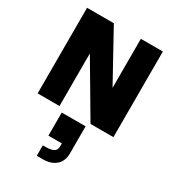

<svg xmlns="http://www.w3.org/2000/svg" viewBox="-235 -777 1137 1262"><g transform="rotate(30 334.0 -146.0)"><path d="M455.1 -649.9H622.1V0H448.2L212.9 -398.9V0H46.9V-649.9H250L455.1 -277.8ZM247.1 29.8H428.2V234.9Q428.2 293.5 391.8 325.7Q355.5 357.9 292 357.9H247.1V278.8H266.1Q309.1 278.8 329.1 267.3Q349.1 255.9 349.1 229V205.1H247.1Z"/></g></svg>

Font: Overused Grotesk ExtraBold
Style: Regular
Weight: 800
Version: Version 0.002